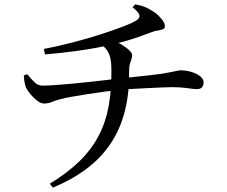

<svg xmlns="http://www.w3.org/2000/svg" viewBox="-20 -803 1040 879"><path d="M208 38Q290 -12 344.5 -65.5Q399 -119 431.5 -181Q464 -243 477.5 -317.5Q491 -392 490 -484Q490 -513 486 -533.5Q482 -554 471.5 -570.5Q461 -587 440 -602L491 -620Q513 -613 535 -600Q557 -587 571 -573.5Q585 -560 585 -551Q585 -540 581.5 -531.5Q578 -523 574.5 -510.5Q571 -498 571 -475Q573 -349 537.5 -248Q502 -147 424.5 -71.5Q347 4 222 56ZM181 -329Q168 -329 151 -341.5Q134 -354 119.5 -371.5Q105 -389 99 -402Q91 -422 89 -458L105 -463Q124 -440 139 -425.5Q154 -411 174 -411Q196 -411 232.5 -413.5Q269 -416 311.5 -420Q354 -424 395 -428.5Q436 -433 469.5 -437Q503 -441 521 -443Q559 -447 596.5 -451Q634 -455 666 -458.5Q698 -462 718 -465Q750 -470 766 -473.5Q782 -477 791 -479Q800 -481 808 -481Q831 -481 855 -474Q879 -467 895.5 -454.5Q912 -442 912 -426Q912 -411 904.5 -403Q897 -395 880 -395Q867 -395 837 -399.5Q807 -404 768 -404Q747 -404 717 -402.5Q687 -401 653.5 -399.5Q620 -398 587.5 -396Q555 -394 529 -391Q502 -389 463 -384Q424 -379 383 -372.5Q342 -366 308 -360Q274 -354 257 -349Q236 -344 218.5 -336.5Q201 -329 181 -329ZM181 -579Q245 -591 312 -608.5Q379 -626 440 -645.5Q501 -665 546 -682.5Q591 -700 608 -712Q621 -722 618 -734.5Q615 -747 587 -770L599 -783Q633 -777 654.5 -766Q676 -755 691 -744Q706 -733 720.5 -715Q735 -697 735 -682Q735 -673 725 -669Q715 -665 701 -663Q687 -661 675 -656Q643 -644 613 -633.5Q583 -623 553 -614.5Q523 -606 490 -598Q463 -592 423 -584.5Q383 -577 325.5 -569Q268 -561 186 -554Z"/></svg>

Font: Noto Serif JP ExtraLight Medium
Style: Regular
Weight: 500
Version: Version 2.003-H1;hotconv 1.1.1;makeotfexe 2.6.0